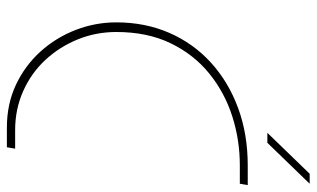

<svg xmlns="http://www.w3.org/2000/svg" viewBox="-201 -719 920 558"><g transform="rotate(90 259.0 -440.0)"><path d="M351 0Q282 0 226 -26.5Q170 -53 129.5 -98Q89 -143 67 -200Q45 -257 45 -318Q45 -402 75.5 -472Q106 -542 162 -593Q218 -644 294 -672Q370 -700 461 -700H518L514 -677H460Q387 -677 318 -655Q249 -633 193.5 -588Q138 -543 105.5 -475.5Q73 -408 73 -318Q73 -259 94.5 -206Q116 -153 154 -112Q192 -71 244.5 -47.5Q297 -24 358 -24H412L408 0ZM366 -757 485 -880H514L395 -757Z"/></g></svg>

Font: MuseoModerno Thin Thin
Style: Italic
Weight: 250
Italic angle: -9°
Version: Version 1.003